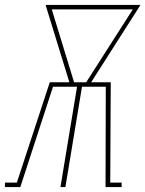

<svg xmlns="http://www.w3.org/2000/svg" viewBox="-60 -755 587 775"><path d="M-40 0V-18H8L141 -423H220L124 -735H507L308 -423H387L385 -18H431V0H366L367 -405H271L204 0H184L251 -405H154L22 0ZM239 -423H288L476 -717H149Z"/></svg>

Font: Iosevka Curly Slab ThObl
Style: Regular
Weight: 100
Italic angle: -9°
Monospace: yes
Designer: Belleve Invis
Foundry: Belleve Invis
Version: Version 11.0.0; ttfautohint (v1.8.3)